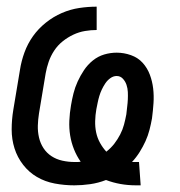

<svg xmlns="http://www.w3.org/2000/svg" viewBox="-20 -548 540 576"><path d="M388 8Q364 8 341.5 4Q319 0 298 -8Q275 1 250.5 4.5Q226 8 203 8Q173 8 144 2.5Q115 -3 91 -17Q67 -31 49.5 -53.5Q32 -76 23.5 -103Q15 -130 15 -159.5Q15 -189 20 -219L40 -339Q44 -365 53.5 -391Q63 -417 79 -439.5Q95 -462 117.5 -480Q140 -498 165.5 -509Q191 -520 217.5 -524Q244 -528 270 -528V-458Q253 -458 235 -455Q217 -452 200 -444Q183 -436 168 -424Q153 -412 142.5 -396Q132 -380 126 -362.5Q120 -345 117 -328L97 -208Q94 -189 93.5 -171Q93 -153 97 -135.5Q101 -118 110.5 -103.5Q120 -89 134.5 -79.5Q149 -70 167 -66Q185 -62 203 -62H204Q208 -62 213 -62Q218 -62 222 -63Q210 -80 202 -100Q194 -120 190.5 -141.5Q187 -163 188 -186Q189 -209 193 -232Q196 -250 200.5 -268Q205 -286 213 -303.5Q221 -321 232 -337.5Q243 -354 258.5 -366.5Q274 -379 292.5 -384.5Q311 -390 330 -390Q352 -390 373 -382.5Q394 -375 408 -359.5Q422 -344 429.5 -324Q437 -304 439.5 -282.5Q442 -261 440.5 -238.5Q439 -216 436 -193Q433 -176 428.5 -158.5Q424 -141 416.5 -124.5Q409 -108 399 -92Q389 -76 376 -62H397L402 8ZM299 -93Q313 -104 323 -117Q333 -130 340.5 -144.5Q348 -159 352 -174Q356 -189 359 -205Q360 -216 361.5 -227.5Q363 -239 363.5 -250Q364 -261 363.5 -272Q363 -283 359.5 -293.5Q356 -304 348.5 -312Q341 -320 330 -320Q320 -320 311 -313.5Q302 -307 296 -298Q290 -289 285.5 -279.5Q281 -270 278 -260Q275 -250 273 -240Q271 -230 269 -220Q266 -203 265.5 -185Q265 -167 268.5 -150.5Q272 -134 280 -119.5Q288 -105 299 -93Z"/></svg>

Font: Iosevka SS18
Style: Italic
Weight: 400
Italic angle: -9°
Monospace: yes
Designer: Belleve Invis
Foundry: Belleve Invis
Version: Version 25.1.1; ttfautohint (v1.8.4)